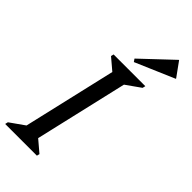

<svg xmlns="http://www.w3.org/2000/svg" viewBox="-308 -987 1053 1053"><g transform="rotate(45 218.5 -461.0)"><path d="M-25 0 -21 -17 95 -99 55 -39 197 -651 221 -590 122 -674 126 -690H372L368 -673L252 -591L292 -651L150 -39L126 -100L225 -16L221 0ZM234 -739 223 -755 400 -922H402L462 -839V-837Z"/></g></svg>

Font: Platypi Light Light
Style: Italic
Weight: 300
Italic angle: -13°
Version: Version 1.200